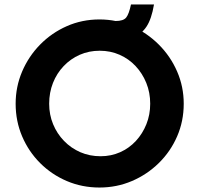

<svg xmlns="http://www.w3.org/2000/svg" viewBox="-20 -831 892 859"><path d="M50 -367Q50 -443 79 -511Q108 -579 159.5 -631.5Q211 -684 279 -714Q347 -744 425 -744Q502 -744 570 -714Q638 -684 690.5 -631.5Q743 -579 772.5 -511Q802 -443 802 -367Q802 -289 772.5 -221Q743 -153 690.5 -101.5Q638 -50 570 -21Q502 8 425 8Q347 8 279 -21Q211 -50 159.5 -101.5Q108 -153 79 -221Q50 -289 50 -367ZM200 -367Q200 -318 217.5 -275.5Q235 -233 266.5 -200.5Q298 -168 339.5 -150Q381 -132 430 -132Q477 -132 517.5 -150Q558 -168 588 -200.5Q618 -233 635 -275.5Q652 -318 652 -367Q652 -417 634.5 -460Q617 -503 586.5 -535.5Q556 -568 515 -586Q474 -604 426 -604Q378 -604 337 -586Q296 -568 265 -535.5Q234 -503 217 -460Q200 -417 200 -367ZM497 -737Q532 -737 544.5 -752.5Q557 -768 566 -811H669Q658 -746 635.5 -712Q613 -678 578.5 -666Q544 -654 497 -654Z"/></svg>

Font: Josefin Sans Thin
Style: Bold
Weight: 700
Version: Version 2.000